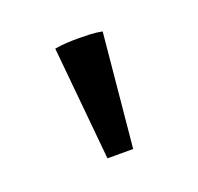

<svg xmlns="http://www.w3.org/2000/svg" viewBox="-54 -726 326 316"><g transform="rotate(-20 109.5 -568.0)"><path d="M87 -467 68 -666Q79 -668 89 -668.5Q99 -669 110 -669Q120 -669 130.5 -668.5Q141 -668 151 -666L132 -467Z"/></g></svg>

Font: Piazzolla SC
Style: Regular
Weight: 400
Designer: Juan Pablo del Peral
Foundry: Huerta Tipografica
Version: Version 1.330